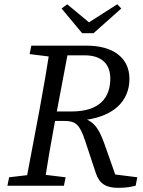

<svg xmlns="http://www.w3.org/2000/svg" viewBox="-20 -888 686 918"><path d="M15.5 0H285.6L293.7 -40.4L169.3 -55.4H151L23.6 -40.4L15.5 0ZM100.3 0H190.1C206.1 -103 224.1 -207 243.1 -310L311.1 -669.7H221.3C205.3 -566.7 187.3 -462.7 168.3 -359.7L100.3 0ZM121.6 -629.3 243.1 -614.3H256.2L267.2 -669.7H129.7L121.6 -629.3ZM545.1 10.1C585 10.1 605.9 5.2 628.5 0L636.6 -40.4L462.9 -62.3L538.4 -32.6L480 -198.1C448.1 -289.5 418.6 -318.1 346.5 -330.3L356.3 -311.3C522.1 -323.2 598.9 -404.4 598.9 -510.8C598.9 -613.5 518.2 -669.7 395 -669.7H268.2L259.2 -623.4H385.9C463.6 -623.4 507.4 -583.6 507.4 -512.9C507.4 -420.3 455.7 -355.2 323.2 -355.1L209.3 -355.1L201.2 -309.8H285.4C341.5 -309.8 360.5 -294.5 387.1 -214.8L438.4 -59.8C455.3 -9.1 487.5 10.1 545.1 10.1ZM301.5 -867.5 274.3 -847.4 372.7 -729.4H427.3L559.8 -847.3L540.7 -867.6L369 -758H433.4L301.5 -867.5Z"/></svg>

Font: Source Serif Variable
Style: Italic
Weight: 389
Italic angle: -12°
Designer: Frank Grießhammer
Foundry: Adobe Systems Incorporated
Version: Version 3.001;hotconv 1.0.111;makeotfexe 2.5.65597